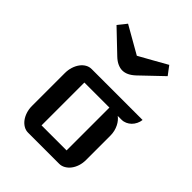

<svg xmlns="http://www.w3.org/2000/svg" viewBox="-234 -966 1091 1091"><g transform="rotate(45 311.5 -420.0)"><path d="M93.8 -387.2Q93.8 -413.1 101.1 -435.8Q108.4 -458.5 120.8 -475.3Q133.3 -492.2 149.9 -501.7Q166.5 -511.2 185.5 -511.2H594.7Q592.8 -494.1 585.2 -478.8Q577.6 -463.4 566.2 -452.1Q554.7 -440.9 540 -434.3Q525.4 -427.7 509.3 -427.7H478.5Q487.8 -420.9 496.8 -410.2Q505.9 -399.4 512.9 -385.3Q520 -371.1 524.2 -354.2Q528.3 -337.4 528.3 -317.9V-123Q528.3 -97.7 521 -75.2Q513.7 -52.7 501 -36.1Q488.3 -19.5 471.4 -9.8Q454.6 0 435.5 0H185.5Q166.5 0 149.9 -9.8Q133.3 -19.5 120.8 -36.1Q108.4 -52.7 101.1 -75.2Q93.8 -97.7 93.8 -123ZM411.6 -83.5V-427.7H210.4V-83.5ZM313.5 -628.4Q296.4 -628.4 277.1 -637Q257.8 -645.5 237.8 -664.6L108.4 -788.1Q114.3 -795.9 119.4 -802Q124.5 -808.1 129.2 -814Q133.8 -819.8 138.7 -825.9Q143.6 -832 149.4 -839.8L313.5 -746.1Q354.5 -768.6 396.7 -792.5Q439 -816.4 480.5 -839.8Q491.2 -824.7 500.2 -813.5Q509.3 -802.2 519.5 -788.1L390.1 -664.6Q370.1 -646 351.3 -637.2Q332.5 -628.4 313.5 -628.4Z"/></g></svg>

Font: Atomic Age
Style: Regular
Weight: 400
Designer: James Grieshaber
Foundry: James Grieshaber
Version: Version 1.008; ttfautohint (v1.4.1) -l 6 -r 46 -G 0 -x 0 -H 